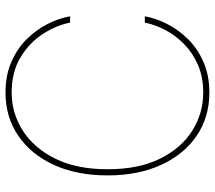

<svg xmlns="http://www.w3.org/2000/svg" viewBox="-62 -714 783 700"><g transform="rotate(-90 330.0 -363.5)"><path d="M342.8 7.8Q253.4 7.8 185.3 -38.6Q117.2 -85 79.1 -168.5Q41 -252 41 -363.3Q41 -475.1 79.1 -558.6Q117.2 -642.1 185.3 -688.7Q253.4 -735.4 342.8 -735.4Q406.7 -735.4 455.8 -713.6Q504.9 -691.9 539.3 -656.5Q573.7 -621.1 594 -580.1Q614.3 -539.1 621.1 -500H598.1Q588.4 -549.8 556.9 -598.9Q525.4 -647.9 471.9 -680.4Q418.5 -712.9 342.8 -712.9Q268.1 -712.9 204.6 -672.6Q141.1 -632.3 102.3 -554.4Q63.5 -476.6 63.5 -363.3Q63.5 -249 102.3 -171.4Q141.1 -93.8 204.6 -54.2Q268.1 -14.6 342.8 -14.6Q399.4 -14.6 443.6 -33.7Q487.8 -52.7 519.5 -84Q551.3 -115.2 571 -152.8Q590.8 -190.4 598.1 -227.5H621.1Q614.3 -189 594 -147.9Q573.7 -106.9 539.3 -71.5Q504.9 -36.1 455.8 -14.2Q406.7 7.8 342.8 7.8Z"/></g></svg>

Font: Inter Display Thin
Style: Regular
Weight: 100
Designer: Rasmus Andersson
Foundry: rsms
Version: Version 4.000;git-a52131595